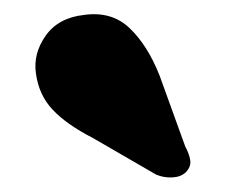

<svg xmlns="http://www.w3.org/2000/svg" viewBox="-20 -775 332 270"><path d="M204.5 -668.5 240.5 -569Q246 -559 247.5 -549.8Q249 -540.5 241 -532.5Q234 -526 222 -525.5Q210 -525 199.5 -529.5L110.5 -581Q73.5 -600 54 -620.8Q34.5 -641.5 30.5 -672Q26.5 -699.5 44.2 -724.8Q62 -750 98 -754Q137 -759.5 162.2 -735.5Q187.5 -711.5 204.5 -668.5Z"/></svg>

Font: Fraunces 9pt S000 Black
Style: Regular
Weight: 900
Version: Version 1.000; ttfautohint (v1.8.3)